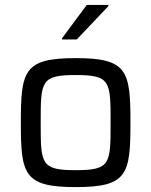

<svg xmlns="http://www.w3.org/2000/svg" viewBox="-20 -755 617 783"><path d="M233 -599V-594H293L422 -730V-735H334ZM289 8C500 8 512 -44 512 -255C512 -466 500 -518 289 -518C77 -518 65 -466 65 -255C65 -44 77 8 289 8ZM289 -61C146 -61 146 -87 146 -255C146 -423 146 -449 289 -449C431 -449 431 -423 431 -255C431 -87 431 -61 289 -61Z"/></svg>

Font: Saira UNSAM
Style: Regular
Weight: 400
Designer: Hector Gatti with collaboration of the Omnibus-Type team
Foundry: Omnibus-Type
Version: Version 0.072;PS 000.072;hotconv 1.0.88;makeotf.lib2.5.64775